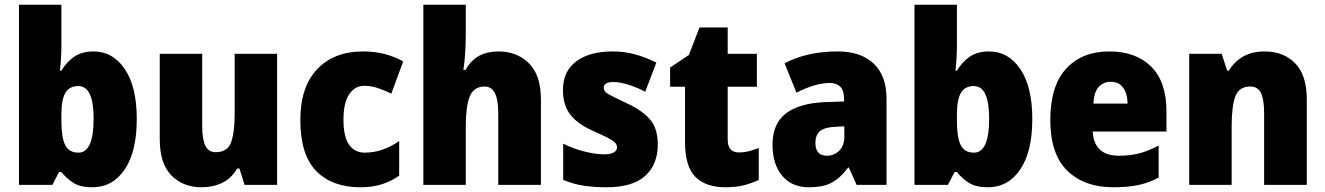

<svg xmlns="http://www.w3.org/2000/svg" viewBox="-20 -780 5591 810"><path d="M239 -588Q239 -564 237.5 -537.5Q236 -511 233 -482H239Q261 -519 293.5 -541Q326 -563 375 -563Q456 -563 506.5 -488.5Q557 -414 557 -278Q557 -140 506 -65Q455 10 370 10Q320 10 291.5 -7.5Q263 -25 239 -54H229L201 0H60V-760H239ZM310 -417Q273 -417 256 -388.5Q239 -360 239 -298V-269Q239 -200 255 -168Q271 -136 311 -136Q375 -136 375 -280Q375 -417 310 -417Z M1149 -553V0H1012L990 -69H980Q957 -28 918 -9Q879 10 831 10Q752 10 703 -40Q654 -90 654 -193V-553H833V-249Q833 -194 846 -166Q859 -138 890 -138Q940 -138 955 -180Q970 -222 970 -299V-553Z M1501 10Q1381 10 1314 -58.5Q1247 -127 1247 -274Q1247 -413 1318 -488Q1389 -563 1512 -563Q1561 -563 1603 -552Q1645 -541 1681 -521L1631 -385Q1600 -400 1572.5 -409Q1545 -418 1516 -418Q1477 -418 1453 -382Q1429 -346 1429 -275Q1429 -202 1453 -169Q1477 -136 1518 -136Q1594 -136 1664 -185V-39Q1632 -16 1592 -3Q1552 10 1501 10Z M1945 -640Q1945 -589 1942 -550Q1939 -511 1935 -485H1944Q1967 -526 2001.5 -544.5Q2036 -563 2083 -563Q2161 -563 2211.5 -513Q2262 -463 2262 -360V0H2082V-304Q2082 -415 2025 -415Q1978 -415 1961.5 -372.5Q1945 -330 1945 -247V0H1766V-760H1945Z M2755 -170Q2755 -87 2702.5 -38.5Q2650 10 2539 10Q2487 10 2443.5 3.5Q2400 -3 2356 -21V-174Q2400 -152 2447 -140.5Q2494 -129 2527 -129Q2583 -129 2583 -159Q2583 -169 2575 -178Q2567 -187 2544.5 -198.5Q2522 -210 2479 -229Q2417 -257 2386 -296.5Q2355 -336 2355 -400Q2355 -480 2411.5 -521.5Q2468 -563 2564 -563Q2614 -563 2658 -551Q2702 -539 2749 -516L2702 -393Q2668 -411 2631.5 -422.5Q2595 -434 2569 -434Q2527 -434 2527 -410Q2527 -400 2534 -392.5Q2541 -385 2562 -374.5Q2583 -364 2625 -344Q2688 -315 2721.5 -277Q2755 -239 2755 -170Z M3097 -137Q3119 -137 3139 -142Q3159 -147 3181 -156V-21Q3151 -7 3118.5 1.5Q3086 10 3040 10Q2959 10 2914.5 -33Q2870 -76 2870 -182V-414H2807V-495L2886 -548L2931 -664H3050V-553H3173V-414H3050V-191Q3050 -137 3097 -137Z M3515 -563Q3611 -563 3665.5 -512Q3720 -461 3720 -363V0H3594L3561 -73H3558Q3526 -30 3490 -10Q3454 10 3392 10Q3320 10 3279.5 -39Q3239 -88 3239 -169Q3239 -258 3295 -301Q3351 -344 3457 -349L3541 -352V-362Q3541 -398 3525 -414Q3509 -430 3480 -430Q3450 -430 3414.5 -419.5Q3379 -409 3340 -389L3290 -513Q3335 -537 3391 -550Q3447 -563 3515 -563ZM3503 -245Q3458 -243 3439 -226.5Q3420 -210 3420 -178Q3420 -123 3468 -123Q3499 -123 3520.5 -144.5Q3542 -166 3542 -202V-247Z M4017 -588Q4017 -564 4015.5 -537.5Q4014 -511 4011 -482H4017Q4039 -519 4071.5 -541Q4104 -563 4153 -563Q4234 -563 4284.5 -488.5Q4335 -414 4335 -278Q4335 -140 4284 -65Q4233 10 4148 10Q4098 10 4069.5 -7.5Q4041 -25 4017 -54H4007L3979 0H3838V-760H4017ZM4088 -417Q4051 -417 4034 -388.5Q4017 -360 4017 -298V-269Q4017 -200 4033 -168Q4049 -136 4089 -136Q4153 -136 4153 -280Q4153 -417 4088 -417Z M4660 -563Q4772 -563 4836.5 -499Q4901 -435 4901 -310V-225H4590Q4592 -177 4619 -150Q4646 -123 4701 -123Q4747 -123 4786 -133Q4825 -143 4868 -166V-31Q4830 -10 4785 0Q4740 10 4677 10Q4554 10 4482.5 -60Q4411 -130 4411 -273Q4411 -418 4478 -490.5Q4545 -563 4660 -563ZM4666 -435Q4636 -435 4615.5 -413.5Q4595 -392 4593 -343H4737Q4736 -386 4718 -410.5Q4700 -435 4666 -435Z M5315 -563Q5395 -563 5444 -513Q5493 -463 5493 -360V0H5313V-304Q5313 -359 5300 -387Q5287 -415 5254 -415Q5208 -415 5192 -374Q5176 -333 5176 -246V0H4997V-553H5134L5157 -482H5164Q5188 -521 5225.5 -542Q5263 -563 5315 -563Z"/></svg>

Font: Noto Sans Hebrew SemiCondensed Black
Style: Regular
Weight: 900
Width: 4
Designer: Ben Nathan
Foundry: Google LLC
Version: Version 3.001; ttfautohint (v1.8.4.7-5d5b)